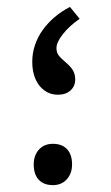

<svg xmlns="http://www.w3.org/2000/svg" viewBox="-20 -530 324 559"><path d="M134.1 9Q107.4 9 92.8 -6.7Q78.2 -22.4 78.2 -51.3Q78.2 -77.8 93.5 -94.6Q108.9 -111.3 133.9 -111.3Q160.6 -111.3 175.2 -95.7Q189.8 -80.1 189.8 -51.3Q189.8 -24.9 174.5 -8Q159.1 9 134.1 9ZM183.7 -509.8 211.9 -475.2Q182.3 -454.9 163.3 -430.9Q144.4 -407 144.4 -390Q144.4 -378 150.2 -369.6Q156 -361.3 171.4 -348.4Q187.3 -334.8 193.2 -323.6Q199 -312.5 199 -298.8Q199 -278.9 185.2 -266.6Q171.4 -254.2 148.4 -254.2Q126.8 -254.2 109.9 -266.2Q92.9 -278.2 83.4 -299.6Q73.9 -321.1 73.9 -349.7Q73.9 -375.3 81.8 -398.6Q89.6 -421.9 104 -442.2Q118.5 -462.5 138.4 -479.6Q158.4 -496.8 183.7 -509.8Z"/></svg>

Font: Lexend Medium
Style: Regular
Weight: 500
Designer: Bonnie Shaver-Troup, Thomas Jockin
Foundry: Lexend
Version: Version 1.005